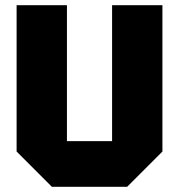

<svg xmlns="http://www.w3.org/2000/svg" viewBox="-20 -720 690 740"><path d="M44 -136V-700H238V-176H412V-700H606V-136L470 0H180Z"/></svg>

Font: Tektur ExtraBold
Style: Regular
Weight: 800
Designer: Adam Jagosz
Foundry: Adam Jagosz
Version: Version 1.005;gftools[0.9.30]